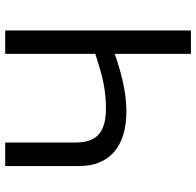

<svg xmlns="http://www.w3.org/2000/svg" viewBox="-28 -726 754 738"><g transform="rotate(90 349.0 -357.0)"><path d="M97.2 0H187V-346.2C236.3 -362.3 275.4 -373.5 305.2 -378.9C334.5 -384.3 365.7 -387.2 398.9 -387.2C490.2 -387.2 527.8 -348.6 527.8 -272V0H618.2V-285.2C618.2 -400.4 543 -465.8 408.2 -465.8C344.7 -465.8 271 -450.7 187 -420.9V-713.9H97.2Z"/></g></svg>

Font: Noto Reveo Sans
Style: Regular
Weight: 400
Designer: Monotype Design team
Foundry: Monotype Imaging Inc.
Version: Version 1.04